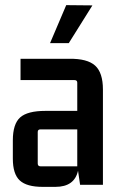

<svg xmlns="http://www.w3.org/2000/svg" viewBox="-20 -720 467 748"><path d="M175 -552 238 -700 340 -699 248 -552ZM196 8H146Q84 8 57 -17Q30 -42 30 -102V-173Q30 -237 58.5 -262.5Q87 -288 157 -288H281V-398Q281 -408 270 -408H60V-491H250Q320 -492 350.5 -464.5Q381 -437 381 -371V0H292L284 -55Q270 8 196 8ZM281 -72V-216H138Q127 -216 127 -206V-83Q127 -72 138 -72Z"/></svg>

Font: Gemunu Libre SemiBold
Style: Regular
Weight: 600
Designer: Puspanada Ekanayake, Sola Matas, Pathum Egodawatta, Kosala Senevirathne
Foundry: mooniak
Version: Version 1.100